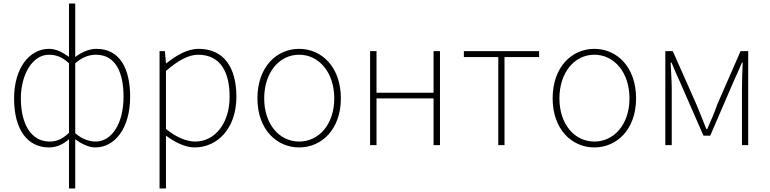

<svg xmlns="http://www.w3.org/2000/svg" viewBox="-20 -814 4321 1077"><path d="M59 -262C59 -84 136 13 255 13C301 13 337 -7 367 -33V243H402V-33C441 -4 481 13 515 13C622 13 710 -92 710 -271C710 -434 649 -540 521 -540C481 -540 438 -522 402 -494V-794H367V-495C331 -520 296 -540 255 -540C145 -540 59 -432 59 -262ZM402 -67V-459C444 -496 484 -507 518 -507C630 -507 673 -405 673 -271C673 -124 609 -20 516 -20C487 -20 444 -30 402 -67ZM254 -507C293 -507 329 -495 367 -459V-69C328 -32 296 -20 258 -20C155 -20 97 -118 97 -262C97 -397 163 -507 254 -507Z M875 -527V243H911V-53C967 -12 1022 13 1072 13C1198 13 1306 -92 1306 -271C1306 -434 1237 -540 1094 -540C1028 -540 965 -500 913 -459H911L905 -527ZM1091 -507C1220 -507 1268 -405 1268 -271C1268 -124 1187 -20 1075 -20C1033 -20 973 -39 911 -91V-416C978 -474 1037 -507 1091 -507Z M1658 13C1784 13 1892 -88 1892 -262C1892 -439 1784 -540 1658 -540C1532 -540 1424 -439 1424 -262C1424 -88 1532 13 1658 13ZM1658 -20C1546 -20 1462 -118 1462 -262C1462 -407 1546 -507 1658 -507C1770 -507 1855 -407 1855 -262C1855 -118 1770 -20 1658 -20Z M2056 -527V0H2092V-262H2412V0H2448V-527H2412V-294H2092V-527Z M2582 -494H2775V0H2810V-494H3004V-527H2582Z M3314 13C3440 13 3548 -88 3548 -262C3548 -439 3440 -540 3314 -540C3188 -540 3080 -439 3080 -262C3080 -88 3188 13 3314 13ZM3314 -20C3202 -20 3118 -118 3118 -262C3118 -407 3202 -507 3314 -507C3426 -507 3511 -407 3511 -262C3511 -118 3426 -20 3314 -20Z M3712 -527V0H3748V-318C3748 -357 3744 -412 3742 -463H3747C3762 -425 3777 -392 3793 -357L3926 -53H3964L4095 -357C4111 -392 4126 -425 4142 -463H4146C4144 -412 4142 -357 4142 -318V0H4177V-527H4134L4003 -227C3988 -182 3967 -136 3947 -90H3942C3925 -136 3905 -182 3887 -227L3754 -527Z"/></svg>

Font: Kinto Sans Thin
Style: Regular
Weight: 100
Designer: Authors: Ryoko NISHIZUKA  (kana & ideographs); Paul D. Hunt (Latin, Greek & Cyrillic); Wenlong ZHANG  (bopomofo); Sandol
Foundry: Adobe Systems Incorporated, ookami Inc.
Version: Version 0.001